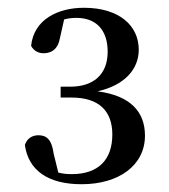

<svg xmlns="http://www.w3.org/2000/svg" viewBox="-20 -931 436 494"><path d="M190 -457C285 -457 353 -505 353 -582C353 -644 315 -685 231 -696C302 -712 337 -754 337 -803C337 -865 287 -911 196 -911C129 -911 67 -881 60 -813C67 -800 79 -794 92 -794C112 -794 129 -804 134 -832L145 -881C156 -884 167 -885 177 -885C227 -885 257 -854 257 -798C257 -738 219 -708 161 -708H136V-680H164C235 -680 269 -645 269 -585C269 -520 233 -483 165 -483C152 -483 141 -484 130 -487L118 -536C113 -573 99 -583 79 -583C64 -583 50 -576 44 -558C53 -493 103 -457 190 -457Z"/></svg>

Font: Noto Serif JP SemiBold
Style: Regular
Weight: 600
Designer: Ryoko NISHIZUKA 西塚涼子 (kana & ideographs); Frank Grießhammer (Latin, Greek & Cyrillic); Wenlong ZHANG 张文龙 (bopomofo); San
Foundry: Adobe
Version: Version 2.001;hotconv 1.1.0;makeotfexe 2.6.0